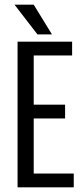

<svg xmlns="http://www.w3.org/2000/svg" viewBox="-20 -800 355 820"><path d="M124 -59H295V0H55V-622H288V-563H124V-353H258V-294H124ZM202 -653H140L42 -780H124Z"/></svg>

Font: Teko Light
Style: Regular
Weight: 300
Designer: Manushi Parikh, Jonny Pinhorn
Foundry: Indian Type Foundry
Version: Version 1.105;PS 1.0;hotconv 1.0.78;makeotf.lib2.5.61930; tt